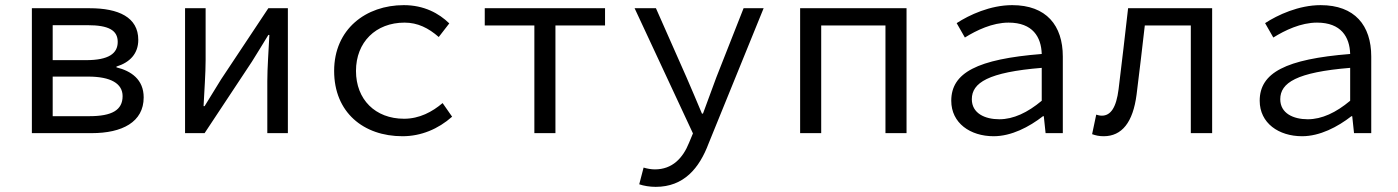

<svg xmlns="http://www.w3.org/2000/svg" viewBox="-20 -518 5440 747"><path d="M104 0H337C455 0 539 -43 539 -139C539 -209 490 -242 433 -256V-259C485 -275 518 -309 518 -363C518 -451 441 -486 329 -486H104ZM185 -284V-420H321C403 -420 438 -400 438 -355C438 -310 403 -284 315 -284ZM185 -66V-220H323C411 -220 457 -193 457 -144C457 -90 416 -66 328 -66Z M700 0H776L960 -278C978 -307 1006 -352 1024 -382H1028C1025 -319 1020 -254 1020 -202V0H1100V-486H1024L840 -209C822 -179 794 -135 776 -105H772C775 -167 780 -232 780 -284V-486H700Z M1546 12C1618 12 1685 -16 1739 -64L1702 -117C1662 -83 1612 -56 1552 -56C1440 -56 1365 -131 1365 -242C1365 -354 1442 -430 1554 -430C1605 -430 1647 -409 1687 -374L1728 -427C1688 -466 1630 -498 1551 -498C1404 -498 1280 -405 1280 -242C1280 -81 1394 12 1546 12Z M2059 0H2141V-419H2334V-486H1866V-419H2059Z M2531 209C2641 209 2701 136 2737 40L2951 -486H2873L2767 -217C2751 -173 2732 -122 2715 -76H2711C2691 -123 2670 -174 2651 -217L2532 -486H2449L2676 1L2661 37C2637 97 2596 141 2528 141C2513 141 2497 138 2484 134L2467 199C2484 205 2508 209 2531 209Z M3093 0H3175V-419H3425V0H3507V-486H3093Z M3846 12C3915 12 3984 -24 4038 -66H4041L4048 0H4115V-298C4115 -419 4051 -498 3918 -498C3833 -498 3751 -460 3702 -428L3734 -372C3779 -400 3841 -430 3904 -430C3998 -430 4031 -374 4033 -308C3782 -288 3681 -235 3681 -126C3681 -39 3755 12 3846 12ZM3868 -54C3812 -54 3761 -77 3761 -132C3761 -196 3825 -237 4033 -254V-126C3978 -80 3923 -54 3868 -54Z M4274 12C4345 12 4388 -42 4402 -150C4413 -239 4424 -330 4434 -419H4613V0H4696V-486H4369C4357 -381 4345 -276 4332 -171C4323 -99 4301 -68 4267 -68C4258 -68 4252 -70 4245 -72L4229 4C4243 9 4256 12 4274 12Z M5046 12C5115 12 5184 -24 5238 -66H5241L5248 0H5315V-298C5315 -419 5251 -498 5118 -498C5033 -498 4951 -460 4902 -428L4934 -372C4979 -400 5041 -430 5104 -430C5198 -430 5231 -374 5233 -308C4982 -288 4881 -235 4881 -126C4881 -39 4955 12 5046 12ZM5068 -54C5012 -54 4961 -77 4961 -132C4961 -196 5025 -237 5233 -254V-126C5178 -80 5123 -54 5068 -54Z"/></svg>

Font: Hasklig
Style: Regular
Weight: 400
Monospace: yes
Designer: Paul D. Hunt, Teo Tuominen
Foundry: Adobe Systems Incorporated
Version: Version 2.030;PS 1.0;hotconv 16.6.51;makeotf.lib2.5.65220